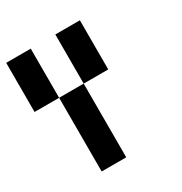

<svg xmlns="http://www.w3.org/2000/svg" viewBox="-150 -735 800 846"><g transform="rotate(-30 250.0 -312.5)"><path d="M125 -375H0V-625H125ZM250 -375V-625H375V-375ZM250 0H125V-375H250Z"/></g></svg>

Font: Tiny5
Style: Regular
Weight: 400
Designer: Stefan Schmidt
Foundry: Made with Bits'n'Picas by Kreative Software
Version: Version 1.002; ttfautohint (v1.8.4.7-5d5b)